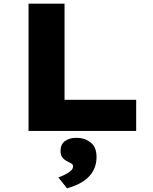

<svg xmlns="http://www.w3.org/2000/svg" viewBox="-20 -720 844 1056"><path d="M137 0V-700H335V-171H729V0ZM349 316 301 256Q315 251 334 242Q353 233 367.5 221Q382 209 382 196Q382 186 375 181Q368 176 355 170Q334 160 323.5 146.5Q313 133 313 110Q313 73 338 55.5Q363 38 400 38Q446 38 478.5 63.5Q511 89 511 144Q511 177 499.5 205Q488 233 466 254.5Q444 276 414 291Q384 306 349 316Z"/></svg>

Font: Lexend Mega ExtraBold
Style: Regular
Weight: 800
Designer: Bonnie Shaver-Troup, Thomas Jockin
Foundry: Lexend
Version: Version 1.007